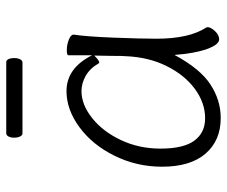

<svg xmlns="http://www.w3.org/2000/svg" viewBox="-76 -638 727 615"><g transform="rotate(-90 287.5 -330.5)"><path d="M154 -649Q154 -660 158 -667Q162 -674 168 -674H396Q402 -674 405.5 -667Q409 -660 409 -648Q409 -637 405 -629.5Q401 -622 395 -622H167Q162 -622 158 -629.5Q154 -637 154 -649ZM303 -481Q377 -481 418 -399V-475Q418 -480 434 -480Q452 -480 468 -473.5Q484 -467 484 -459V-457Q478 -419 474.5 -331.5Q471 -244 471 -193Q471 -88 507 -33Q508 -30 508 -29Q508 -19 495.5 -5.5Q483 8 469 8Q452 8 438 -31Q424 -70 419 -135Q375 -53 324.5 -20Q274 13 217 13Q145 13 103 -35.5Q61 -84 61 -175Q61 -256 96 -327Q131 -398 187.5 -439.5Q244 -481 303 -481ZM216 -37Q266 -37 310.5 -70Q355 -103 383.5 -160.5Q412 -218 415 -291Q416 -301 416 -335L417 -392Q401 -376 395 -376Q394 -376 392 -378Q376 -406 352 -419.5Q328 -433 303 -433Q260 -433 217 -399Q174 -365 146.5 -307Q119 -249 119 -180Q119 -106 144.5 -71.5Q170 -37 216 -37Z"/></g></svg>

Font: JyunsaiKaai Light
Style: Regular
Weight: 300
Designer: Fontworks Inc.
Version: Version 0.030;April 7, 2024;FontCreator 14.0.0.2901 64-bit